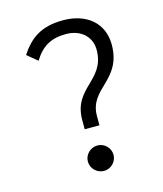

<svg xmlns="http://www.w3.org/2000/svg" viewBox="-103 -743 707 831"><g transform="rotate(-15 250.0 -327.0)"><path d="M226 -185H292V-226C292 -352 434 -347 434 -509C434 -605 363 -665 257 -665C158 -665 107 -626 64 -561L110 -523C145 -580 187 -604 254 -604C319 -604 365 -564 365 -504C365 -366 226 -372 226 -226ZM261 11C292 11 318 -15 318 -46C318 -77 292 -103 261 -103C229 -103 203 -77 203 -46C203 -15 229 11 261 11Z"/></g></svg>

Font: Inconsolata
Style: Regular
Weight: 400
Monospace: yes
Designer: Raph Levien, Cyreal, Brenton Simpson
Foundry: Raph Levien, Cyreal, Google
Version: Version 3.100